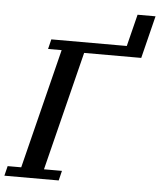

<svg xmlns="http://www.w3.org/2000/svg" viewBox="-84 -908 798 958"><g transform="rotate(5 315.0 -429.0)"><path d="M-14 -49H54L204 -649H136L148 -698H526L566 -858H656L603 -645H317L168 -49H258L246 0H-26Z"/></g></svg>

Font: IBM Plex Serif Medm
Style: Italic
Weight: 500
Italic angle: -14°
Designer: Mike Abbink, Paul van der Laan, Pieter van Rosmalen
Foundry: Bold Monday
Version: Version 3.001